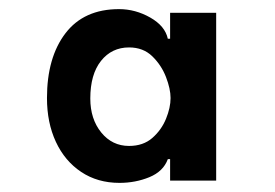

<svg xmlns="http://www.w3.org/2000/svg" viewBox="-20 -835 602 421"><path d="M242 -434Q194 -434 158 -458Q122 -482 102.5 -524Q83 -566 83 -620Q83 -709 123.5 -762Q164 -815 241 -815Q277 -815 309.5 -796.5Q342 -778 348 -750H353V-807H454V-439H353V-486H348Q338 -459 307.5 -446.5Q277 -434 242 -434ZM263 -515Q294 -515 314 -532.5Q334 -550 344 -574.5Q354 -599 354 -620Q354 -640 344 -666Q334 -692 314 -711.5Q294 -731 263 -731Q225 -731 201.5 -701.5Q178 -672 178 -619Q178 -574 202 -544.5Q226 -515 263 -515Z"/></svg>

Font: Alata
Style: Regular
Weight: 400
Designer: Spyros Zevelakis, Eben Sorkin
Foundry: Spyros Zevelakis
Version: Version 1.005; ttfautohint (v1.8.4.7-5d5b)